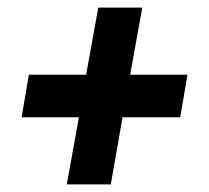

<svg xmlns="http://www.w3.org/2000/svg" viewBox="-20 -515 551 506"><path d="M156 -29 188 -206H37L56 -318H207L239 -495H355L323 -318H474L455 -206H303L272 -29Z"/></svg>

Font: Archivo ExtraCondensed ExtraBold
Style: Italic
Weight: 800
Width: 2
Italic angle: -10°
Designer: Hector Gatti
Foundry: Omnibus-Type
Version: Version 2.001